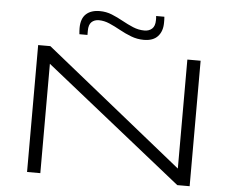

<svg xmlns="http://www.w3.org/2000/svg" viewBox="-60 -997 1284 1067"><g transform="rotate(5 582.0 -463.0)"><path d="M129 0V-708H197L962 -92V-700H1036V0H967L203 -610V0ZM352 -788Q351 -797 350.5 -806Q350 -815 350 -822Q350 -875 377.5 -900.5Q405 -926 454 -926Q490 -926 522 -913Q554 -900 584.5 -883Q615 -866 646 -853Q677 -840 710 -840Q736 -840 752.5 -855Q769 -870 769 -903Q769 -908 769 -913.5Q769 -919 768 -926H814Q815 -917 815 -908.5Q815 -900 815 -892Q815 -845 789 -816.5Q763 -788 711 -788Q674 -788 640 -801Q606 -814 574.5 -831.5Q543 -849 513 -862Q483 -875 454 -875Q428 -875 412.5 -860Q397 -845 397 -812Q397 -806 397 -800.5Q397 -795 397 -788Z"/></g></svg>

Font: Georama ExtraExtended Light
Style: Regular
Weight: 300
Width: 8
Designer: Jean-Baptiste Levee
Foundry: Production Type
Version: Version 1.000